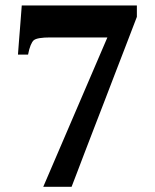

<svg xmlns="http://www.w3.org/2000/svg" viewBox="-20 -679 577 715"><path d="M141.1 16.6 379.9 -539.6H167.5Q118.7 -539.6 106 -529.3Q100.1 -524.9 94.2 -510.7Q88.4 -496.6 84.5 -475.6H46.9Q47.4 -480.5 48.3 -494.6Q49.3 -508.8 50.8 -527.6Q52.2 -546.4 54 -567.4Q55.7 -588.4 57.1 -607.2Q58.6 -626 59.6 -639.9Q60.5 -653.8 61 -658.7H489.7V-616.2Q484.9 -604 473.4 -573.7Q461.9 -543.5 445.6 -501.2Q429.2 -459 409.9 -408.7Q390.6 -358.4 370.4 -305.7Q350.1 -252.9 330.3 -201.9Q310.5 -150.9 293.9 -107.2Q277.3 -63.5 264.9 -31Q252.4 1.5 246.6 16.6Z"/></svg>

Font: XB Niloofar
Style: Bold
Weight: 700
Designer: Behnam
Foundry: Irmug
Version: Version 7.201 2008